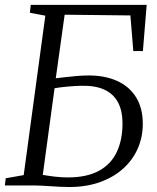

<svg xmlns="http://www.w3.org/2000/svg" viewBox="-20 -763 647 790"><path d="M264 6.5Q246 6.5 226.8 5.5Q207.5 4.5 188.5 3.2Q169.5 2 151.8 1Q134 0 118.5 0H0L3.5 -29.5L77.5 -42.5L166.5 -698.5L103 -710.5L106.5 -743H583.5L568 -553H528.5L516.5 -699.5L246 -702.5L209.5 -441Q224 -442.5 246 -445.2Q268 -448 294 -450.2Q320 -452.5 346 -452.5Q412 -452.5 462 -430Q512 -407.5 539.8 -363Q567.5 -318.5 567.5 -253Q567.5 -199 546.8 -151.8Q526 -104.5 486.5 -69Q447 -33.5 391 -13.5Q335 6.5 264 6.5ZM259 -33Q337 -33 386.8 -60Q436.5 -87 460.2 -137Q484 -187 484 -254.5Q484 -308 465 -342.8Q446 -377.5 408.5 -394.5Q371 -411.5 314 -410Q288.5 -409.5 258.2 -406.8Q228 -404 204.5 -400L156 -43.5Q177.5 -39.5 205.5 -36.2Q233.5 -33 259 -33Z"/></svg>

Font: Merriweather 60pt Light
Style: Italic
Weight: 300
Italic angle: -7.8°
Version: Version 2.101